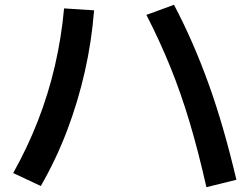

<svg xmlns="http://www.w3.org/2000/svg" viewBox="-20 -760 1040 800"><path d="M840 20Q807 -127 770.5 -249.5Q734 -372 689.5 -481.5Q645 -591 590 -698L705 -740Q747 -660 782.5 -578.5Q818 -497 849.5 -409.5Q881 -322 909.5 -223.5Q938 -125 965 -11ZM35 -39Q95 -146 138.5 -258Q182 -370 209 -487Q236 -604 247 -725L372 -717Q362 -588 333.5 -462Q305 -336 259.5 -216Q214 -96 150 15Z"/></svg>

Font: M PLUS 1 Thin SemiBold
Style: Regular
Weight: 600
Version: Version 1.001